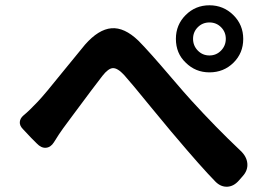

<svg xmlns="http://www.w3.org/2000/svg" viewBox="-20 -744 1005 727"><path d="M796 -56Q742 -111 640 -232Q632 -241 628 -246Q604 -275 551 -339Q477 -430 450 -460Q425 -487 407 -486Q390 -485 368 -457Q339 -420 253 -304Q229 -271 219 -258Q205 -239 184 -205Q172 -186 154 -184.5Q136 -183 119 -201L98 -222L67 -255Q54 -268 55 -282Q56 -296 69 -307Q91 -325 123 -359Q148 -385 221 -476Q277 -545 302 -575Q353 -633 402 -637Q451 -641 504 -590Q543 -551 629 -450Q682 -388 705 -363Q797 -262 890 -174Q914 -152 916.5 -125.5Q919 -99 899 -77L885 -61Q865 -38 840.5 -37Q816 -36 796 -56ZM773 -470Q720 -470 683 -507Q646 -542 646 -597Q646 -650 683 -687Q720 -724 773 -724Q826 -724 863.5 -687Q901 -650 901 -596.5Q901 -543 864 -506.5Q827 -470 773 -470ZM773 -534Q799 -534 817 -552.5Q835 -571 835 -597Q835 -623 817 -641Q799 -659 773 -659Q747 -659 729 -641Q711 -623 711 -597Q711 -571 729 -552.5Q747 -534 773 -534Z"/></svg>

Font: GenSenRounded JP B
Style: Regular
Weight: 700
Version: Version 1.501;PS 1;hotconv 16.6.51;makeotf.lib2.5.65220